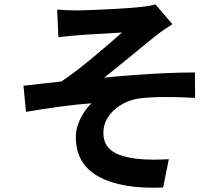

<svg xmlns="http://www.w3.org/2000/svg" viewBox="-20 -810 1040 891"><path d="M245.2 -765.4Q269.2 -763.7 292.1 -762.7Q315 -761.7 340.4 -761.7Q353.7 -761.7 380.9 -762.7Q408.1 -763.7 443.5 -765.2Q478.9 -766.7 515.4 -768.7Q551.8 -770.7 582.6 -773.1Q613.3 -775.4 631.7 -777.4Q656.7 -780 673.8 -783.2Q691 -786.3 701.1 -789.9L780 -697.7Q764.3 -687.7 740.5 -671.5Q716.7 -655.4 701.3 -642.6Q679.9 -625.7 655.8 -606Q631.7 -586.2 606.5 -565.5Q581.2 -544.7 556 -524.3Q530.9 -503.8 507.5 -484.6Q484 -465.4 463 -449.7Q530.1 -456.6 604.7 -462.1Q679.3 -467.7 751.8 -470.7Q824.2 -473.8 884.6 -473.8L885.4 -355.6Q813.5 -360.2 743.7 -359.8Q673.9 -359.5 627.6 -353.3Q593.3 -348.9 563.1 -334.7Q532.9 -320.6 509.4 -299.4Q486 -278.3 472.9 -251.4Q459.7 -224.6 459.7 -193.9Q459.7 -154.8 479 -129.8Q498.2 -104.8 532.6 -92Q566.9 -79.2 611.4 -73.5Q653.7 -68.9 694.8 -69.1Q736 -69.3 763.5 -71.3L737 60.3Q545.1 68.1 438.5 9.9Q331.9 -48.3 331.9 -173Q331.9 -203.8 342.4 -233.5Q352.9 -263.2 369.6 -288.3Q386.3 -313.5 404.5 -330.6Q336.1 -325.7 256.3 -314.9Q176.5 -304 100.6 -290.9L89 -412Q129.3 -416.2 177.3 -422.1Q225.4 -428 264.7 -432Q297.9 -453.7 337 -483.8Q376.1 -513.9 415.3 -546.6Q454.5 -579.3 488.7 -608.8Q523 -638.2 546.2 -659.2Q533.8 -658.2 513.4 -657.1Q493 -656 468.3 -654.3Q443.7 -652.7 419.1 -651.5Q394.5 -650.3 373.9 -648.8Q353.3 -647.3 340.9 -646.3Q322.4 -645.3 298.7 -642.6Q275 -640 251.1 -637.4Z"/></svg>

Font: Shanggu Sans SC VF
Style: Regular
Weight: 250
Designer: GuiWonder
Version: Version 1.021